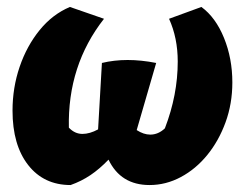

<svg xmlns="http://www.w3.org/2000/svg" viewBox="-20 -520 702 552"><path d="M183 12Q106 12 61 -45.5Q16 -103 16 -202Q16 -268 36.5 -328Q57 -388 94 -433.5Q131 -479 181 -500L279 -466Q174 -332 178 -153Q195 -135 217 -135Q238 -135 262 -148L273 -339Q343 -356 429 -339L373 -146Q393 -133 412 -133Q435 -133 454 -151Q491 -247 491 -343Q491 -411 466 -466L559 -500Q600 -470 624 -411Q648 -352 648 -283Q648 -222 628.5 -168.5Q609 -115 576 -74.5Q543 -34 500 -11Q457 12 410 12Q327 12 292 -61Q266 -34 240 -16.5Q214 1 183 12Z"/></svg>

Font: Piazzolla ExtraBold
Style: Italic
Weight: 800
Italic angle: -11.3°
Designer: Juan Pablo del Peral
Foundry: Huerta Tipografica
Version: Version 1.330